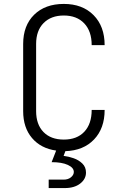

<svg xmlns="http://www.w3.org/2000/svg" viewBox="-20 -760 640 978"><path d="M228 198V155H304Q327 155 341.5 143Q356 131 356 116Q356 94 325.5 80Q295 66 243 66L266 7Q188 -4 143 -57Q98 -110 98 -194V-536Q98 -630 154 -685Q210 -740 305 -740Q400 -740 456.5 -683Q513 -626 513 -530H447Q447 -601 409 -641Q371 -681 305 -681Q240 -681 202 -642.5Q164 -604 164 -536V-194Q164 -126 201.5 -87.5Q239 -49 305 -49Q372 -49 409.5 -89Q447 -129 447 -200H513Q513 -106 459 -49.5Q405 7 313 10L304 34Q329 37 355 46Q381 55 399.5 73Q418 91 418 119Q418 152 388.5 175Q359 198 310 198Z"/></svg>

Font: Tiny ExtraLight
Style: Regular
Weight: 200
Monospace: yes
Designer: Philipp Nurullin, Konstantin Bulenkov
Foundry: JetBrains
Version: Version 2.251; ttfautohint (v1.8.4.7-5d5b)